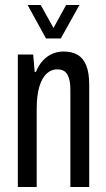

<svg xmlns="http://www.w3.org/2000/svg" viewBox="-20 -744 421 764"><path d="M51 0V-527H112L118 -458H123Q135 -487 152 -504.5Q169 -522 189.5 -530.5Q210 -539 233 -539Q266 -539 288.5 -526Q311 -513 323 -484Q335 -455 335 -406V0H260V-387Q260 -405 257.5 -419.5Q255 -434 249.5 -445Q244 -456 234 -462Q224 -468 207 -468Q184 -468 165.5 -451Q147 -434 136.5 -399Q126 -364 126 -311V0ZM90 -724H142L210 -602H176L243 -724H296L222 -591H163Z"/></svg>

Font: Archivo ExtraCondensed
Style: Regular
Weight: 400
Width: 2
Designer: Hector Gatti
Foundry: Omnibus-Type
Version: Version 2.001